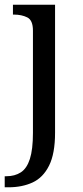

<svg xmlns="http://www.w3.org/2000/svg" viewBox="-32 -556 352 816"><path d="M-12 240V193H-5Q31 193 56.5 176.5Q82 160 95 119.5Q108 79 108 9V-426Q108 -470 84 -482Q60 -494 27 -494H23V-536H202V8Q202 97 176.5 148Q151 199 106.5 219.5Q62 240 4 240Z"/></svg>

Font: Noto Serif Test
Style: Regular
Weight: 400
Version: Version 1.000